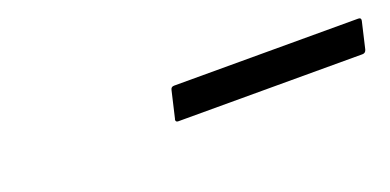

<svg xmlns="http://www.w3.org/2000/svg" viewBox="-18 -776 583 287"><g transform="rotate(-20 273.5 -632.0)"><path d="M249.5 -657.7H542.5Q547.4 -657.7 546.4 -652.8L536.6 -610.8Q535.2 -605.5 530.3 -605.5H237.3Q233.4 -605.5 233.4 -608.9Q233.4 -609.9 233.9 -610.8L243.7 -652.8Q244.6 -657.7 249.5 -657.7Z"/></g></svg>

Font: Caudex
Style: Italic
Weight: 400
Italic angle: -13°
Version: Version 1.04